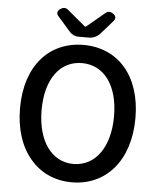

<svg xmlns="http://www.w3.org/2000/svg" viewBox="-62 -998 878 1064"><g transform="rotate(5 377.0 -465.5)"><path d="M146 -90C202 -23 283 14 377 14C472 14 552 -23 609 -90C665 -156 698 -253 698 -371C698 -608 567 -750 377 -750C188 -750 56 -609 56 -371C56 -253 89 -156 146 -90ZM231 -165C196 -214 176 -285 176 -371C176 -543 255 -649 377 -649C499 -649 579 -543 579 -371C579 -285 559 -214 524 -165C489 -116 438 -88 377 -88C316 -88 266 -116 231 -165ZM495 -856 529 -895C544 -911 541 -926 523 -938C509 -947 495 -948 482 -937L380 -852H375L273 -937C260 -948 246 -947 232 -938C214 -926 210 -911 225 -895L296 -814C308 -801 326 -793 343 -793H377H402C425 -793 448 -803 464 -821Z"/></g></svg>

Font: GenSenRounded2 TW M
Style: Regular
Weight: 500
Version: Version 2.100;PS 2.1;hotconv 16.6.51;makeotf.lib2.5.65220 DE